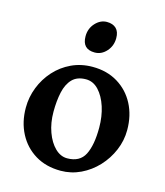

<svg xmlns="http://www.w3.org/2000/svg" viewBox="-105 -759 735 854"><g transform="rotate(15 262.5 -331.5)"><path d="M493.2 -236.8Q493.2 -188 474.1 -143.1Q455.1 -98.1 421.9 -62.5Q388.7 -26.9 345.2 -6.1Q301.8 14.6 253.4 14.6Q186 14.6 136.2 -15.6Q86.4 -45.9 59.1 -98.1Q31.7 -150.4 31.7 -216.8Q31.7 -265.1 49.3 -310.3Q66.9 -355.5 99.1 -391.4Q131.3 -427.2 175.5 -448Q219.7 -468.8 272.5 -468.8Q338.9 -468.8 388.7 -438.5Q438.5 -408.2 465.8 -356Q493.2 -303.7 493.2 -236.8ZM370.1 -214.8Q370.1 -266.6 356 -310.3Q341.8 -354 316.7 -380.9Q291.5 -407.7 258.3 -407.7Q217.8 -407.7 195.3 -384.5Q172.9 -361.3 164.1 -321.3Q155.3 -281.2 155.3 -231Q155.3 -179.7 170.7 -137.7Q186 -95.7 211.4 -71Q236.8 -46.4 267.1 -46.4Q325.2 -46.4 347.7 -90.3Q370.1 -134.3 370.1 -214.8ZM340.3 -619.1Q340.3 -583.5 317.6 -558.1Q294.9 -532.7 263.7 -532.7Q206.1 -532.7 206.1 -592.3Q206.1 -627.9 229.2 -653.1Q252.4 -678.2 282.2 -678.2Q309.6 -678.2 325 -663.3Q340.3 -648.4 340.3 -619.1Z"/></g></svg>

Font: Gentium Plus
Style: Bold
Weight: 700
Designer: Victor Gaultney, Annie Olsen, Iska Routamaa, Becca Hirsbrunner
Foundry: SIL International
Version: Version 6.101